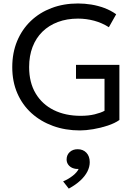

<svg xmlns="http://www.w3.org/2000/svg" viewBox="-20 -735 791 1104"><path d="M440 15Q356 15 285 -10.8Q214 -36.5 161.2 -84.2Q108.5 -132 79.5 -199Q50.5 -266 50.5 -348.5Q50.5 -431.5 78.5 -498.8Q106.5 -566 157.2 -614.5Q208 -663 277 -689Q346 -715 428.5 -715Q466.5 -715 505 -708.8Q543.5 -702.5 580 -689Q616.5 -675.5 648 -653L606 -578.5Q567 -603.5 521.5 -615.8Q476 -628 428.5 -628Q365 -628 313 -608.5Q261 -589 224 -552.8Q187 -516.5 167.2 -465Q147.5 -413.5 147.5 -349.5Q147.5 -260.5 185 -197.8Q222.5 -135 289.2 -102Q356 -69 444 -69Q489.5 -69 525 -77.8Q560.5 -86.5 581 -98V-282H417V-362H666.5V-45Q640.5 -26.5 600 -13Q559.5 0.5 516.2 7.8Q473 15 440 15ZM375.5 349.5 343 308Q374.5 294.5 399 275Q423.5 255.5 432 236.5Q413 237.5 397.2 231Q381.5 224.5 372.2 211.5Q363 198.5 363 182Q363 156 380.8 139.5Q398.5 123 426.5 123Q457.5 123 476.8 143.2Q496 163.5 496 197.5Q496 224.5 482.5 251.2Q469 278 442 303Q415 328 375.5 349.5Z"/></svg>

Font: Geologica Thin Roman Light
Style: Regular
Weight: 300
Version: Version 1.010;gftools[0.9.28]